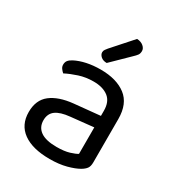

<svg xmlns="http://www.w3.org/2000/svg" viewBox="-169 -792 837 911"><g transform="rotate(30 249.5 -336.5)"><path d="M349 -77V-222L225 -209Q173 -204 148 -185.5Q123 -167 123 -131Q123 -93 152 -72.5Q181 -52 240 -52Q282 -52 309.5 -60.5Q337 -69 349 -77ZM428 -313V-76Q428 -54 419.5 -42.5Q411 -31 394 -21Q370 -7 330.5 3.5Q291 14 240 14Q146 14 94.5 -23Q43 -60 43 -130Q43 -196 86 -229.5Q129 -263 207 -271L349 -285V-313Q349 -363 319 -386Q289 -409 238 -409Q196 -409 159 -397Q122 -385 93 -370Q85 -377 78.5 -386Q72 -395 72 -406Q72 -420 79 -429Q86 -438 101 -446Q128 -460 163 -467.5Q198 -475 239 -475Q326 -475 377 -436Q428 -397 428 -313ZM315 -687Q337 -686 350.5 -674.5Q364 -663 364 -649Q364 -635 358 -626.5Q352 -618 338 -605L247 -516Q227 -516 215 -526.5Q203 -537 203 -550Q203 -558 208 -565Q213 -572 218 -578Z"/></g></svg>

Font: Baloo 2 Latin
Style: Regular
Weight: 400
Designer: Sarang Kulkarni and Ek Type
Foundry: Ek Type
Version: Version 1.001